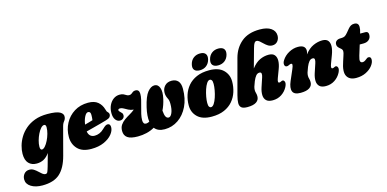

<svg xmlns="http://www.w3.org/2000/svg" viewBox="-124 -1241 4018 1991"><g transform="rotate(-15 1885.0 -245.0)"><path d="M417.5 2Q384.5 127 319 185.8Q253.5 244.5 131.5 244.5Q57.5 244.5 10 214.8Q-37.5 185 -37.5 136Q-37.5 101.5 -16.5 76.5Q4.5 51.5 40.5 51.5Q66 51.5 86.8 64.8Q107.5 78 125 95Q142.5 112 159 125.2Q175.5 138.5 192.5 138.5Q207 138.5 214 123.8Q221 109 232 71L270.5 -66.5Q242.5 -26 208.2 -8Q174 10 133 10Q78.5 10 46.8 -23.2Q15 -56.5 15 -124.5Q15 -164.5 27.5 -210Q40 -255.5 66.2 -299.2Q92.5 -343 134.2 -379Q176 -415 234.2 -436.5Q292.5 -458 369 -458Q466 -458 504 -436.5Q542 -415 536 -379Q533 -360.5 525.8 -350.5Q518.5 -340.5 510.5 -329Q502.5 -317.5 496 -294ZM203 -150.5Q203 -132 208.5 -124.2Q214 -116.5 221.5 -116.5Q238 -116.5 256.5 -137.2Q275 -158 291.2 -190.8Q307.5 -223.5 317.5 -259.8Q327.5 -296 327.5 -327Q327.5 -357 308 -357Q290.5 -357 272.2 -336.5Q254 -316 238.2 -284Q222.5 -252 212.8 -216.5Q203 -181 203 -150.5Z M974.5 -155Q974.5 -117.5 943.5 -79.5Q912.5 -41.5 855.2 -15.8Q798 10 719 10Q621 10 572.5 -41.5Q524 -93 524 -169.5Q524 -249.5 559.5 -316Q595 -382.5 658.8 -422.2Q722.5 -462 807 -462Q875.5 -462 912.8 -430.2Q950 -398.5 964 -348Q968.5 -331 971.8 -325Q975 -319 981.5 -313.5Q994 -302 994 -286Q994 -270.5 983 -258.5Q972 -246.5 941 -237.5Q913.5 -229.5 875.2 -219Q837 -208.5 795.8 -197.8Q754.5 -187 718 -177.5Q722.5 -147.5 740.2 -130.5Q758 -113.5 788.5 -113.5Q814 -113.5 840 -124.2Q866 -135 888.5 -157.5Q910.5 -179.5 925.2 -187.8Q940 -196 954 -192Q966 -188.5 970.2 -177.8Q974.5 -167 974.5 -155ZM783 -368Q762.5 -368 744.8 -334Q727 -300 720 -250.5Q743 -256.5 765.5 -263Q788 -269.5 805.5 -275Q807.5 -287 808.5 -301.2Q809.5 -315.5 809.5 -331Q809.5 -368 783 -368Z M1519 -458Q1557.5 -458 1573.2 -415.2Q1589 -372.5 1572.5 -299.5Q1558 -234.5 1532.5 -183Q1536 -135.5 1547 -116.2Q1558 -97 1577 -97Q1598.5 -97 1614.5 -133.2Q1630.5 -169.5 1630.5 -229Q1630.5 -253.5 1627 -267.2Q1623.5 -281 1616.5 -293.5Q1601.5 -323.5 1601.5 -355Q1601.5 -399 1628.8 -428.5Q1656 -458 1703 -458Q1747 -458 1771.8 -431Q1796.5 -404 1796.5 -348.5Q1796.5 -241 1757.5 -160.2Q1718.5 -79.5 1652.8 -34.8Q1587 10 1506.5 10Q1433.5 10 1399 -35Q1358 -11.5 1312.5 -0.8Q1267 10 1219 10Q1142 10 1107.8 -14.2Q1073.5 -38.5 1073.5 -87Q1073.5 -125.5 1091.2 -151.5Q1109 -177.5 1136.5 -196.8Q1164 -216 1194 -233Q1224 -250 1248 -270Q1216 -273 1192.5 -285.2Q1169 -297.5 1150.2 -308.5Q1131.5 -319.5 1113.5 -319.5Q1092 -319.5 1092 -304.5Q1092 -295.5 1108 -281.5Q1119 -272 1124.2 -264.2Q1129.5 -256.5 1130 -243.5Q1130.5 -223 1116.5 -210Q1102.5 -197 1082 -197Q1053.5 -197 1034 -222.8Q1014.5 -248.5 1014.5 -295.5Q1014.5 -342 1032 -378.8Q1049.5 -415.5 1079.2 -436.8Q1109 -458 1146.5 -458Q1171 -458 1186.8 -450.2Q1202.5 -442.5 1214.5 -434.8Q1226.5 -427 1240.5 -427Q1257.5 -427 1267.2 -434.8Q1277 -442.5 1287.2 -450.2Q1297.5 -458 1315 -458Q1355.5 -458 1356 -411Q1356.5 -384 1348.5 -349.8Q1340.5 -315.5 1330 -279Q1319.5 -242.5 1311.2 -206.8Q1303 -171 1303 -141Q1303 -97 1334.5 -97Q1350 -97 1371 -107.5Q1362 -169 1383 -259Q1409 -371 1445 -414.5Q1481 -458 1519 -458Z M2107.5 -462Q2207.5 -462 2258.2 -412.5Q2309 -363 2309 -288.5Q2309 -231 2292 -177.5Q2275 -124 2239.2 -81.8Q2203.5 -39.5 2147.2 -14.8Q2091 10 2012.5 10Q1912 10 1860.8 -39.2Q1809.5 -88.5 1809.5 -164Q1809.5 -221 1826.5 -274.5Q1843.5 -328 1879.5 -370.2Q1915.5 -412.5 1972 -437.2Q2028.5 -462 2107.5 -462ZM2028.5 -87Q2047 -87 2063 -111.2Q2079 -135.5 2091.2 -172.2Q2103.5 -209 2110.2 -247Q2117 -285 2117 -312.5Q2117 -342.5 2109.2 -353.8Q2101.5 -365 2090 -365Q2071.5 -365 2055.5 -340.8Q2039.5 -316.5 2027.2 -279.8Q2015 -243 2008.2 -205Q2001.5 -167 2001.5 -139.5Q2001.5 -109.5 2009.5 -98.2Q2017.5 -87 2028.5 -87ZM2016.5 -486.5Q1976 -486.5 1958.2 -508Q1940.5 -529.5 1951.5 -570.5Q1962 -610.5 1991.5 -632.8Q2021 -655 2061.5 -655Q2103 -655 2120 -632.8Q2137 -610.5 2126.5 -570.5Q2115.5 -531 2086.8 -508.8Q2058 -486.5 2016.5 -486.5ZM2213 -486.5Q2172 -486.5 2154.2 -508Q2136.5 -529.5 2147.5 -570.5Q2158 -610.5 2187.5 -632.8Q2217 -655 2258 -655Q2300 -655 2317.2 -632.8Q2334.5 -610.5 2324 -570.5Q2313 -531 2284 -508.8Q2255 -486.5 2213 -486.5Z M2537 -230.5Q2522.5 -194.5 2517.2 -175.8Q2512 -157 2512 -140.5Q2512 -123.5 2517 -107.8Q2522 -92 2522 -71.5Q2522 -33 2490.2 -11.5Q2458.5 10 2394 10Q2349 10 2330 -6.2Q2311 -22.5 2311.5 -55.2Q2312 -88 2325 -136.5L2425.5 -512Q2453 -612.5 2526.5 -673.8Q2600 -735 2724 -735Q2802.5 -735 2844.8 -705Q2887 -675 2887 -626Q2887 -591 2866.2 -566Q2845.5 -541 2809.5 -541Q2784 -541 2763.2 -554.2Q2742.5 -567.5 2725 -584.8Q2707.5 -602 2691.8 -615.2Q2676 -628.5 2660 -628.5Q2647.5 -628.5 2637.8 -615.2Q2628 -602 2616.5 -560L2561 -360Q2603.5 -415 2649.5 -436.5Q2695.5 -458 2744 -458Q2788.5 -458 2808 -434.5Q2827.5 -411 2826.8 -372.2Q2826 -333.5 2808.5 -287.5L2775.5 -199.5Q2757 -150.5 2779.5 -150.5Q2788.5 -150.5 2800 -157Q2808.5 -162 2815.5 -162Q2830.5 -162 2837.2 -143Q2844 -124 2826.5 -89Q2803.5 -45 2761.8 -17.5Q2720 10 2666.5 10Q2619.5 10 2597.5 -11.5Q2575.5 -33 2574.2 -69.2Q2573 -105.5 2587 -148.5L2620 -248Q2628 -271.5 2626 -287.5Q2624 -303.5 2605 -303.5Q2583.5 -303.5 2567.5 -284.5Q2551.5 -265.5 2537 -230.5Z M2899 -293Q2878.5 -293 2874 -314.5Q2869.5 -336 2886.5 -362.5Q2913.5 -405.5 2961.2 -431.8Q3009 -458 3059 -458Q3139.5 -458 3139.5 -396.5Q3139.5 -387.5 3137 -377.8Q3134.5 -368 3130.5 -357.5Q3174.5 -414 3223.8 -436Q3273 -458 3321 -458Q3364 -458 3382.2 -434.5Q3400.5 -411 3398.8 -372.2Q3397 -333.5 3379.5 -287.5L3346.5 -199.5Q3328 -150.5 3350.5 -150.5Q3359.5 -150.5 3371 -157Q3379.5 -162 3386.5 -162Q3401.5 -162 3408.2 -143Q3415 -124 3397.5 -89Q3374.5 -45 3332.8 -17.5Q3291 10 3237.5 10Q3190.5 10 3168.5 -11.5Q3146.5 -33 3145.2 -69.2Q3144 -105.5 3158 -148.5L3191 -248Q3199 -271.5 3197 -287.5Q3195 -303.5 3176 -303.5Q3154.5 -303.5 3138.5 -284.5Q3122.5 -265.5 3108 -230.5Q3093.5 -194.5 3088.2 -175.8Q3083 -157 3083 -140.5Q3083 -123.5 3088 -107.8Q3093 -92 3093 -71.5Q3093 -33 3061.2 -11.5Q3029.5 10 2965 10Q2897 10 2881.5 -28.5Q2866 -67 2896 -136.5L2944.5 -249Q2959 -282.5 2958 -294.8Q2957 -307 2944.5 -307Q2936 -307 2918.5 -298Q2908.5 -293 2899 -293Z M3487 -324 3476 -333Q3462.5 -344.5 3456 -354.8Q3449.5 -365 3449.5 -380Q3449.5 -403 3465.8 -416.2Q3482 -429.5 3511.5 -429.5H3517Q3540.5 -429.5 3555 -436.8Q3569.5 -444 3588.5 -467L3621 -506Q3635 -522.5 3650 -530.8Q3665 -539 3685 -539Q3732 -539 3732 -492.5Q3732 -480.5 3729.5 -464.2Q3727 -448 3719.5 -424H3776Q3808 -424 3808 -389Q3808 -355.5 3786 -335.8Q3764 -316 3727 -316H3686L3652 -205.5Q3638.5 -161.5 3644.2 -146.2Q3650 -131 3668.5 -131Q3677 -131 3686.5 -135Q3696 -139 3707.5 -148.5Q3719 -158.5 3725.5 -161.5Q3732 -164.5 3739.5 -164.5Q3765 -164.5 3765 -133.5Q3765 -102.5 3739.2 -69Q3713.5 -35.5 3668 -12.8Q3622.5 10 3562.5 10Q3491 10 3464.5 -38.5Q3438 -87 3475 -192.5L3492 -245Q3504 -278.5 3503 -295Q3502 -311.5 3487 -324Z"/></g></svg>

Font: Fraunces 144pt SuperSoft Black
Style: Italic
Weight: 900
Italic angle: -16°
Version: Version 1.000;[b76b70a41]